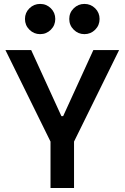

<svg xmlns="http://www.w3.org/2000/svg" viewBox="-20 -945 626 965"><path d="M233.9 0V-233.4L7.3 -693.4H136.7L288.6 -361.3H297.4L449.2 -693.4H578.6L352.1 -233.4V0ZM181.6 -773.4Q150.4 -773.4 127.9 -795.7Q105.5 -817.9 105.5 -849.6Q105.5 -881.3 127.9 -903.3Q150.4 -925.3 181.6 -925.3Q213.4 -925.3 235.6 -903.3Q257.8 -881.3 257.8 -849.6Q257.8 -817.9 235.6 -795.7Q213.4 -773.4 181.6 -773.4ZM404.3 -773.4Q373 -773.4 350.6 -795.7Q328.1 -817.9 328.1 -849.6Q328.1 -881.3 350.6 -903.3Q373 -925.3 404.3 -925.3Q436 -925.3 458.3 -903.3Q480.5 -881.3 480.5 -849.6Q480.5 -817.9 458.3 -795.7Q436 -773.4 404.3 -773.4Z"/></svg>

Font: Cascadia Code SemiBold
Style: Regular
Weight: 600
Monospace: yes
Designer: Aaron Bell
Foundry: Saja Typeworks
Version: Version 2404.023; ttfautohint (v1.8.4)